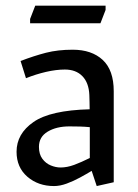

<svg xmlns="http://www.w3.org/2000/svg" viewBox="-20 -635 481 669"><path d="M168.2 13.3Q113.1 13.3 75.4 -19.2Q37.7 -51.8 37.7 -106.2Q37.7 -169 96.7 -209.9Q155.6 -250.8 292.4 -254.2Q292.1 -266.8 292 -279.3Q291.8 -291.8 291.3 -304.2Q289.5 -346.6 267 -369.7Q244.5 -392.7 206 -392.7Q175.9 -392.7 140.3 -384.5Q104.7 -376.2 70.5 -362.5L51.7 -422.5Q98.8 -440.5 140.2 -451.2Q181.7 -461.8 233.3 -461.8Q299.4 -461.8 337.8 -426.3Q376.3 -390.7 376.3 -317.1V0L317 13.3L299.4 -39.6Q282.1 -29.1 259 -16.5Q235.9 -3.9 212.4 4.7Q188.9 13.3 168.2 13.3ZM191.2 -51.4Q213.7 -51.4 238.7 -60.6Q263.6 -69.9 292.9 -84.5V-191.9Q276.2 -193.6 258.6 -194.1Q240.9 -194.6 221.8 -194.6Q176.5 -194.6 146.1 -176.3Q115.7 -158.1 115.7 -123.3Q115.7 -97.9 127.5 -81.9Q139.3 -65.8 156.9 -58.6Q174.4 -51.4 191.2 -51.4ZM347.9 -615.3V-600.3L330 -554H84.9V-569L102.8 -615.3Z"/></svg>

Font: Ancizar Sans Thin
Style: Regular
Weight: 100
Designer: Cesar Puertas, Viviana Monsalve, Julian Moncada, Julian Prieto, Jose Castro, Mariel Hernandez, Felipe Aragon, Sara Alarc
Version: Version 8.100